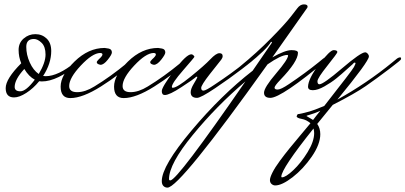

<svg xmlns="http://www.w3.org/2000/svg" viewBox="-20 -434 1852 877"><path d="M189 -86Q245 -86 323 -149L340 -144Q242 -62 171 -62Q163 -62 159 -63Q132 -30 100 -9.5Q68 11 44 11Q6 11 6 -31.5Q6 -74 77 -145Q65 -174 65 -206Q65 -238 88 -258Q111 -278 141.5 -278Q172 -278 193 -258Q214 -238 214 -201Q214 -144 177 -87Q181 -86 189 -86ZM157 -96Q188 -148 188 -184.5Q188 -221 170 -238.5Q152 -256 135 -256Q100 -256 100 -220Q100 -184 116 -148.5Q132 -113 157 -96ZM47 -37Q47 -17 73 -17Q99 -17 139 -70Q112 -84 91 -119Q47 -71 47 -37Z M585 -166Q593 -171 598.5 -171Q604 -171 604 -164V-162Q525 -92 441 -39Q357 14 301 14Q257 14 257 -38.5Q257 -91 320.5 -153Q384 -215 458 -215Q480 -213 485.5 -208Q491 -203 491 -194Q491 -185 472.5 -161.5Q454 -138 439 -138Q422 -141 422 -150Q422 -154 431 -163Q448 -178 448 -185Q448 -192 437 -192Q402 -191 349 -134.5Q296 -78 296 -41Q296 -13 332.5 -13Q369 -13 411 -39Q485 -84 560 -146Z M829 -166Q837 -171 842.5 -171Q848 -171 848 -164V-162Q769 -92 685 -39Q601 14 545 14Q501 14 501 -38.5Q501 -91 564.5 -153Q628 -215 702 -215Q724 -213 729.5 -208Q735 -203 735 -194Q735 -185 716.5 -161.5Q698 -138 683 -138Q666 -141 666 -150Q666 -154 675 -163Q692 -178 692 -185Q692 -192 681 -192Q646 -191 593 -134.5Q540 -78 540 -41Q540 -13 576.5 -13Q613 -13 655 -39Q729 -84 804 -146Z M851 -13Q851 -28 865.5 -52Q880 -76 881 -80Q882 -84 879 -84Q876 -84 870.5 -78.5Q865 -73 809.5 -36.5Q754 0 733 0Q719 0 719 -18Q719 -36 775 -111Q831 -186 854 -186Q859 -186 863.5 -181.5Q868 -177 868 -174.5Q868 -172 816.5 -113Q765 -54 765 -37Q765 -33 769 -33Q788 -33 851 -84Q914 -135 940.5 -163Q967 -191 982 -191Q997 -191 997 -178Q997 -170 991 -162Q985 -154 968.5 -133.5Q952 -113 938 -95Q899 -45 899 -32.5Q899 -20 909.5 -20Q920 -20 961 -48Q1037 -98 1100 -149L1122 -167Q1129 -172 1134 -172Q1139 -172 1139 -166V-163Q1143 -163 1085.5 -119Q1028 -75 962.5 -31Q897 13 880 13Q851 13 851 -13Z M1476 -163Q1265 13 1215 13Q1186 13 1186 -10.5Q1186 -34 1241 -98.5Q1296 -163 1296 -181Q1294 -183 1292 -183Q1264 -183 1202 -140Q800 423 745 423Q734 423 726.5 415.5Q719 408 719 393Q719 324 855 162Q991 0 1134 -111L1222 -239V-240Q1222 -243 1218 -243Q1198 -208 1110 -138L1081 -116L1077 -131Q1153 -193 1218 -259Q1283 -325 1310 -360L1337 -395Q1351 -414 1368 -414Q1385 -414 1385 -404Q1385 -400 1382.5 -397Q1380 -394 1359.5 -364.5Q1339 -335 1299 -278.5Q1259 -222 1224 -172Q1282 -205 1311.5 -205Q1341 -205 1341 -193Q1341 -153 1261 -70Q1234 -42 1234 -33.5Q1234 -25 1248.5 -25Q1263 -25 1300 -50Q1373 -99 1435 -149L1457 -167Q1464 -172 1470 -172Q1476 -172 1476 -166ZM758 390Q789 390 1101 -62Q969 50 860.5 182.5Q752 315 752 384Q752 390 758 390Z M1410 114 1423 97Q1439 78 1443 72Q1414 85 1397 89.5Q1380 94 1380 96ZM1415 174Q1415 164 1412 153Q1265 337 1265 373Q1265 376 1268 376Q1285 376 1320 343Q1355 310 1385 261Q1415 212 1415 174ZM1335 97Q1338 89 1339.5 88Q1341 87 1347 86.5Q1353 86 1385 77.5Q1417 69 1461 50Q1589 -113 1596.5 -127.5Q1604 -142 1604 -145Q1604 -148 1600 -148Q1596 -148 1591 -141Q1589 -140 1564.5 -117.5Q1540 -95 1516.5 -76Q1493 -57 1462 -39.5Q1431 -22 1409 -22Q1387 -22 1387 -38Q1388 -75 1437.5 -140Q1487 -205 1504 -205Q1521 -205 1521 -196Q1521 -191 1475.5 -134Q1430 -77 1430 -63Q1430 -49 1439 -49Q1457 -49 1542.5 -122Q1628 -195 1648 -195Q1654 -195 1659.5 -189Q1665 -183 1665 -176Q1665 -154 1521 21Q1656 -54 1772 -149L1794 -167Q1802 -172 1807 -172Q1812 -172 1812 -167L1811 -163Q1816 -163 1758 -119Q1700 -75 1651 -41Q1602 -7 1500 45L1429 132Q1443 152 1443 179Q1443 225 1404 281.5Q1365 338 1316.5 375.5Q1268 413 1237 413Q1228 413 1220.5 406.5Q1213 400 1213 388.5Q1213 377 1224.5 354Q1236 331 1258.5 300.5Q1281 270 1301 245.5Q1321 221 1352 184Q1383 147 1398 129Q1380 113 1357.5 109Q1335 105 1335 97Z"/></svg>

Font: Mrs Saint Delafield
Style: Regular
Weight: 400
Designer: Alejandro Paul
Foundry: Alejandro Paul
Version: Version 1.001